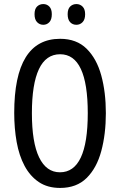

<svg xmlns="http://www.w3.org/2000/svg" viewBox="-20 -915 590 945"><path d="M501 -358Q501 -255 478.5 -171.5Q456 -88 406.5 -39Q357 10 276 10Q214 10 171 -19Q128 -48 101 -98.5Q74 -149 62 -216Q50 -283 50 -359Q50 -724 276 -724Q357 -724 406.5 -675Q456 -626 478.5 -543.5Q501 -461 501 -358ZM137 -358Q137 -214 172.5 -140.5Q208 -67 275 -67Q412 -67 412 -358Q412 -648 276 -648Q206 -648 171.5 -574.5Q137 -501 137 -358ZM150 -845Q150 -871 162.5 -883Q175 -895 193 -895Q211 -895 223 -882.5Q235 -870 235 -845Q235 -819 223 -806Q211 -793 193 -793Q175 -793 162.5 -806Q150 -819 150 -845ZM313 -845Q313 -871 325.5 -883Q338 -895 356 -895Q374 -895 386.5 -882.5Q399 -870 399 -845Q399 -819 386.5 -806Q374 -793 356 -793Q337 -793 325 -806Q313 -819 313 -845Z"/></svg>

Font: Noto Sans Malayalam ExtraCondensed
Style: Regular
Weight: 400
Width: 2
Designer: Jelle Bosma - Monotype Design Team
Foundry: Monotype Imaging Inc.
Version: Version 2.104; ttfautohint (v1.8.4.7-5d5b)